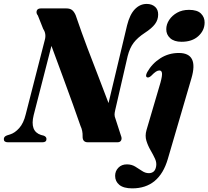

<svg xmlns="http://www.w3.org/2000/svg" viewBox="-44 -744 1090 1004"><path d="M132 -141.5Q111.5 -57.5 170 -38.5L185 -34.5Q199 -29 199 -17Q199 0 178 0H-2.5Q-24 0 -24 -16.5Q-24 -30 -7.5 -36L8.5 -41Q33.5 -48.5 56.5 -74.2Q79.5 -100 90.5 -146L190 -534Q199.5 -567 182 -592.5L154 -663Q144 -675 148 -687.5Q152 -700 170 -700H302.5Q321.5 -700 332.2 -692Q343 -684 351.5 -665Q383.5 -571.5 412.8 -494Q442 -416.5 469.5 -346.5Q497 -276.5 523.5 -205L620.5 -611.5Q634.5 -668 661.2 -695.8Q688 -723.5 723 -723.5Q750 -723.5 766.8 -708.5Q783.5 -693.5 783 -667.5Q783 -640.5 766.5 -618.2Q750 -596 713 -572Q675 -547 654.8 -520.2Q634.5 -493.5 623.5 -450.5L558.5 -168.5Q555 -154 555 -144.2Q555 -134.5 560.5 -121L588.5 -34.5Q594.5 -20.5 589.5 -10.2Q584.5 0 570 0H415.5Q387 0 388 -31Q389 -60.5 377 -85.5Q362 -130 337.5 -197.5Q313 -265 284 -344.2Q255 -423.5 225 -504ZM905.5 -525.5Q866.5 -525.5 845.8 -544.5Q825 -563.5 825.5 -591.5Q825.5 -616.5 840.5 -639.5Q855.5 -662.5 882 -677.5Q908.5 -692.5 944.5 -692.5Q987.5 -692.5 1007 -673Q1026.5 -653.5 1026 -625.5Q1025.5 -584.5 993 -555Q960.5 -525.5 905.5 -525.5ZM957 -334.5 833.5 87.5Q788.5 241 647.5 241Q602.5 241 580.2 222.8Q558 204.5 558 175.5Q558 150.5 575 133Q592 115.5 619.5 115.5Q644 115.5 663 127Q682 138.5 699 150Q716 161.5 734.5 161.5Q748 161.5 758 154.2Q768 147 772 128.5Q776.5 108 766.8 86.5Q757 65 743.2 41.5Q729.5 18 721.5 -8Q713.5 -34 722 -63.5L795 -311.5Q805 -348 803 -361.8Q801 -375.5 789.5 -375.5Q781 -375.5 771.5 -369.5Q762 -363.5 746 -347Q734 -336.5 725.5 -339.5Q714 -344.5 726 -367Q751.5 -412 794.8 -439.5Q838 -467 891 -467Q996 -467 957 -334.5Z"/></svg>

Font: Fraunces 72pt S000
Style: Bold Italic
Weight: 700
Italic angle: -16°
Version: Version 1.000; ttfautohint (v1.8.3)